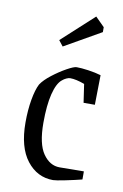

<svg xmlns="http://www.w3.org/2000/svg" viewBox="-79 -715 495 771"><g transform="rotate(10 168.0 -329.5)"><path d="M44 -200Q44 -251 51.5 -293.5Q59 -336 71 -359Q84 -379 112.5 -401Q141 -423 169 -438.5Q197 -454 208 -454Q227 -454 255.5 -450Q284 -446 308 -439L306 -318H260L249 -393Q214 -406 190 -406Q184 -406 175 -402Q166 -398 158 -391Q138 -375 126.5 -329Q115 -283 115 -211Q115 -125 142.5 -85.5Q170 -46 210 -46L309 -47V-14Q282 -7 243 1Q204 9 193 9Q128 9 86 -45Q44 -99 44 -200ZM120 -549 250 -668 287 -631V-611L138 -526Z"/></g></svg>

Font: Grenze Light
Style: Regular
Weight: 300
Designer: Renata Polastri
Foundry: Omnibus-Type
Version: Version 1.002; ttfautohint (v1.8)